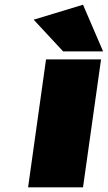

<svg xmlns="http://www.w3.org/2000/svg" viewBox="-20 -801 461 821"><path d="M124 -716.8 335 -780.8 420.9 -581.1H250ZM100.1 0 176.8 -546.9H412.1L335 0Z"/></svg>

Font: Trueno UltraBlack
Style: Italic
Weight: 950
Designer: Julieta Ulanovsky
Foundry: Julieta Ulanovsky
Version: Version 3.001b | FøM Fix